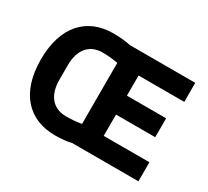

<svg xmlns="http://www.w3.org/2000/svg" viewBox="-141 -938 1280 1179"><g transform="rotate(30 499.0 -349.0)"><path d="M943 0V-135H619V-286H897V-420H619V-563H943V-698H480C443 -706 402 -710 357 -710C172 -710 50 -586 50 -349C50 -112 172 12 357 12C402 12 443 8 472 0ZM357 -123C267 -123 211 -186 211 -297V-401C211 -512 267 -575 357 -575C396 -575 433 -571 467 -565V-132C433 -126 396 -123 357 -123Z"/></g></svg>

Font: IBM Plex Sans Thai Looped
Style: Bold
Weight: 700
Designer: Mike Abbink, Paul van der Laan, Pieter van Rosmalen, Ben Mitchell, Mark Frömberg
Foundry: Bold Monday
Version: Version 1.1